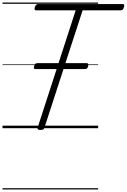

<svg xmlns="http://www.w3.org/2000/svg" viewBox="-20 -1015 1004 1520"><path d="M300 14Q272 14 278 -5L579 -933H268Q257 -933 254.5 -939Q252 -945 256 -959Q261 -973 267 -978Q273 -983 284 -983H949Q961 -983 963 -977Q965 -971 961 -958Q957 -944 951 -938.5Q945 -933 934 -933H634L332 -5Q330 5 322.5 9.5Q315 14 300 14ZM264 -468Q251 -468 249 -474.5Q247 -481 250 -492Q253 -503 258.5 -509Q264 -515 276 -515H664Q677 -515 678.5 -508Q680 -501 678 -491Q675 -480 669.5 -474Q664 -468 652 -468ZM0 475H757V485H0ZM0 -20H757V0H0ZM0 -505H757V-500H0ZM0 -995H757V-985H0Z"/></svg>

Font: Playwrite CZ Guides
Style: Regular
Weight: 400
Designer: Veronika Burian, José Scaglione
Foundry: TypeTogether
Version: Version 1.003